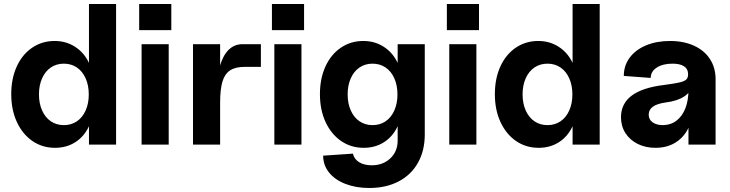

<svg xmlns="http://www.w3.org/2000/svg" viewBox="-20 -720 3633 956"><path d="M36 -251Q36 -329 63.4 -388.9Q90.7 -448.7 140 -482.4Q189.3 -516 252 -516Q308.6 -516 353.3 -487.4Q398 -458.9 422.5 -407.9Q447 -356.8 447 -290V-210Q447 -143 423 -91.5Q399 -40 355 -12Q311 16 254 16Q190.6 16 141.3 -18Q92 -52 64 -112.5Q36 -173 36 -251ZM422 -249.9Q422 -295 406.4 -329.9Q390.9 -364.9 362.9 -383.9Q335 -403 298 -403Q261 -403 233.1 -384Q205.1 -365 189.6 -330.1Q174 -295.3 174 -250.1Q174 -205 189.6 -170.1Q205.1 -135.1 233.1 -116.1Q261 -97 298 -97Q335 -97 362.9 -116Q390.9 -135 406.4 -169.9Q422 -204.7 422 -249.9ZM423 -700H558V0H423Z M685 -500H820V0H685ZM673 -700H833V-570H673Z M941 -500H1076V-314L1058 -245Q1058 -327 1073 -384Q1088 -441 1117 -470.5Q1146 -500 1187 -500H1279V-387H1197Q1152 -387 1125.5 -369.5Q1099 -352 1087.5 -313.5Q1076 -275 1076 -208V0H941Z M1346 -500H1481V0H1346ZM1334 -700H1494V-570H1334Z M1589 55 1737 45Q1744 73 1768.8 88Q1793.5 103 1831 103Q1887 103 1923.5 68.5Q1960 34 1960 -20V-500H2095V-50Q2095 29.9 2061 90.5Q2027 151 1964.5 183.5Q1902 216 1819 216Q1752 216 1699.5 195.5Q1647 175 1618 138.5Q1589 102 1589 55ZM1573 -251Q1573 -329 1600.4 -388.9Q1627.7 -448.7 1677 -482.4Q1726.3 -516 1789 -516Q1845.6 -516 1890.3 -487.4Q1935 -458.9 1959.5 -407.9Q1984 -356.8 1984 -290V-210Q1984 -143 1960 -91.5Q1936 -40 1892 -12Q1848 16 1791 16Q1727.6 16 1678.3 -18Q1629 -52 1601 -112.5Q1573 -173 1573 -251ZM1959 -249.9Q1959 -295 1943.4 -329.9Q1927.9 -364.9 1899.9 -383.9Q1872 -403 1835 -403Q1798 -403 1770.1 -384Q1742.1 -365 1726.6 -330.1Q1711 -295.3 1711 -250.1Q1711 -205 1726.6 -170.1Q1742.1 -135.1 1770.1 -116.1Q1798 -97 1835 -97Q1872 -97 1899.9 -116Q1927.9 -135 1943.4 -169.9Q1959 -204.7 1959 -249.9Z M2217 -500H2352V0H2217ZM2205 -700H2365V-570H2205Z M2444 -251Q2444 -329 2471.4 -388.9Q2498.7 -448.7 2548 -482.4Q2597.3 -516 2660 -516Q2716.6 -516 2761.3 -487.4Q2806 -458.9 2830.5 -407.9Q2855 -356.8 2855 -290V-210Q2855 -143 2831 -91.5Q2807 -40 2763 -12Q2719 16 2662 16Q2598.6 16 2549.3 -18Q2500 -52 2472 -112.5Q2444 -173 2444 -251ZM2830 -249.9Q2830 -295 2814.4 -329.9Q2798.9 -364.9 2770.9 -383.9Q2743 -403 2706 -403Q2669 -403 2641.1 -384Q2613.1 -365 2597.6 -330.1Q2582 -295.3 2582 -250.1Q2582 -205 2597.6 -170.1Q2613.1 -135.1 2641.1 -116.1Q2669 -97 2706 -97Q2743 -97 2770.9 -116Q2798.9 -135 2814.4 -169.9Q2830 -204.7 2830 -249.9ZM2831 -700H2966V0H2831Z M3072 -136Q3072 -204 3125.5 -244Q3179 -284 3287 -297Q3341 -304 3365.5 -310Q3390 -316 3398.5 -325.5Q3407 -335 3406 -354Q3405 -378 3385 -390.5Q3365 -403 3329 -403Q3280 -403 3250 -383.5Q3220 -364 3220 -332L3086 -342Q3086 -393 3115 -432.5Q3144 -472 3196.5 -494Q3249 -516 3316 -516Q3384 -516 3435.5 -492.5Q3487 -469 3515 -426Q3543 -383 3543 -326V0H3408V-141L3428 -180Q3428 -122 3405 -77.5Q3382 -33 3340.5 -8.5Q3299 16 3244 16Q3194 16 3155 -3.5Q3116 -23 3094 -57.5Q3072 -92 3072 -136ZM3408 -273V-318L3423 -298Q3423 -264 3388 -240.5Q3353 -217 3296 -210Q3252 -204 3231 -189Q3210 -174 3210 -149Q3210 -125 3229.5 -111Q3249 -97 3280 -97Q3319 -97 3348 -119Q3377 -141 3392.5 -180.5Q3408 -220 3408 -273Z"/></svg>

Font: Uncut Sans Variable
Style: Regular
Weight: 400
Designer: Kasper Nordkvist
Foundry: UNCUT.wtf
Version: Version 1.304;Glyphs 3.2 (3246)